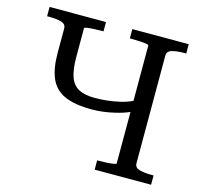

<svg xmlns="http://www.w3.org/2000/svg" viewBox="-103 -824 989 937"><g transform="rotate(15 391.5 -355.0)"><path d="M453 0V-47H462Q481 -47 501 -48Q521 -49 535 -51.5Q549 -54 549 -57V-317Q516 -303 481 -295Q420 -280 363 -280Q277 -280 226 -302.5Q175 -325 153 -374.5Q131 -424 131 -503V-627Q131 -649 107 -656Q83 -663 46 -663H35V-710H320V-663H311Q292 -663 272 -662Q252 -661 238 -659Q224 -657 224 -653V-508Q224 -446 237 -408.5Q250 -371 280.5 -354.5Q311 -338 363 -338Q421 -338 482 -351Q516 -358 549 -373V-653Q549 -657 535 -659Q521 -661 501 -662Q481 -663 462 -663H453V-710H738V-663H727Q690 -663 666 -656Q642 -649 642 -627V-83Q642 -61 666 -54Q690 -47 727 -47H738V0Z"/></g></svg>

Font: Roboto Serif 20pt
Style: Regular
Weight: 400
Designer: Greg Gazdowicz
Foundry: Commercial Type
Version: Version 1.008